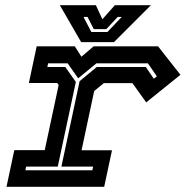

<svg xmlns="http://www.w3.org/2000/svg" viewBox="-20 -718 714 738"><path d="M5 0 35 -141H152L205.5 -391.5L199.5 -399H91L121 -540H267.5L293 -500L340 -540H587.5L673.5 -430.5L542 -324.5L489 -398.5H379L342 -368L293.5 -140.5H410.5L380.5 0ZM77.5 -63.5H335L338 -77.5H216L286 -406L352 -460.5H540.5L571 -415.5L583 -424.5L548.5 -474.5H350.5L280.5 -417L240 -474.5H165L162 -460.5H231L271.5 -403L202 -77.5H80.5ZM292 -556 210 -698H348.5L373.5 -644L421.5 -698H560L418 -556ZM331 -595H393L448 -653H432.5L388.5 -606H340.5L316.5 -653H301Z"/></svg>

Font: Tourney Expanded Regular
Style: Bold Italic
Weight: 700
Width: 7
Italic angle: -12°
Designer: Tyler Finck
Foundry: Etcetera Type Co
Version: Version 1.010; ttfautohint (v1.8.3)